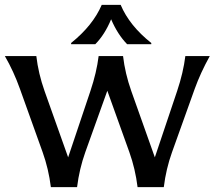

<svg xmlns="http://www.w3.org/2000/svg" viewBox="-20 -767 880 787"><path d="M397 -747.1H474.6Q510.7 -661.6 600.1 -590.8V-585.9H501Q461.9 -626 435.5 -688Q409.2 -624.5 370.6 -585.9H271.5V-590.8Q360.8 -662.6 397 -747.1ZM188.5 0Q179.2 -74.7 154.8 -143.1L61.5 -403.3Q36.1 -474.6 0 -537.1H128.9Q137.2 -465.8 162.6 -394L259.3 -122.1L350.6 -394Q376 -469.7 384.3 -537.1H484.4Q492.7 -465.8 518.1 -394L614.7 -122.1L706.1 -394Q731.4 -469.7 739.7 -537.1H839.8Q801.8 -468.3 778.3 -403.3L685.1 -143.1Q660.6 -74.7 651.4 0H543.9Q534.7 -74.7 510.3 -143.1L419.9 -395L329.6 -143.1Q305.2 -74.7 295.9 0Z"/></svg>

Font: Classica
Style: Book
Weight: 400
Version: Version 1.001